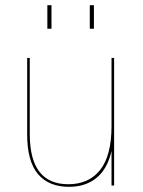

<svg xmlns="http://www.w3.org/2000/svg" viewBox="-20 -717 553 742"><path d="M85 -198V-493H95V-200Q95 -101 132.5 -53Q170 -5 244 -5Q323.5 -5 367.2 -60.5Q411 -116 411 -230V-493H421V0H411V-133.5Q395 -63.5 352.5 -29.2Q310 5 247 5Q168.5 5 126.8 -44.2Q85 -93.5 85 -198ZM327 -697H343V-606H327ZM163 -697H179V-606H163Z"/></svg>

Font: HK Grotesk Thin
Style: Regular
Weight: 100
Designer: Alfredo Marco Pradil
Foundry: Hanken Design Co.
Version: Version 3.001